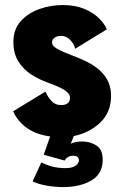

<svg xmlns="http://www.w3.org/2000/svg" viewBox="-20 -532 490 760"><path d="M230.5 208.5Q198.5 208.5 166 203Q133.5 197.5 109 186L143.5 111Q166 122 189 127.8Q212 133.5 239.5 133.5Q265.5 133.5 279 123.8Q292.5 114 292.5 102.5Q292.5 95.5 287.8 90Q283 84.5 268.5 84.5Q247.5 84.5 236 103.5L153 80.5L178.5 8Q122.5 0.5 86 -25.8Q49.5 -52 32 -91.5L160 -169.5Q168.5 -149 183.5 -132.5Q198.5 -116 221.5 -116Q257 -116 257 -145.5Q257 -161.5 236.2 -175Q215.5 -188.5 166.5 -206Q136 -217 105.2 -236.2Q74.5 -255.5 53.8 -287Q33 -318.5 33 -366.5Q33 -415.5 61.8 -447.8Q90.5 -480 135.2 -496Q180 -512 228 -512Q277.5 -512 313 -497.2Q348.5 -482.5 371 -460.5Q393.5 -438.5 403 -416L277.5 -339Q274 -357 258.2 -373.5Q242.5 -390 222.5 -390Q207 -390 196.5 -383.2Q186 -376.5 186 -363.5Q186 -350.5 206 -339Q226 -327.5 262 -314Q286 -305 313.2 -292.8Q340.5 -280.5 364.8 -262Q389 -243.5 404.2 -216.8Q419.5 -190 419.5 -153Q419.5 -86.5 376 -46Q332.5 -5.5 272 6.5L260 37Q277.5 28 306 28Q337 28 361.8 44Q386.5 60 386.5 100Q386.5 156 342 182.2Q297.5 208.5 230.5 208.5Z"/></svg>

Font: Trispace Condensed ExtraBold
Style: Regular
Weight: 800
Width: 3
Designer: Tyler Finck
Foundry: Etcetera Type Company
Version: Version 1.210; ttfautohint (v1.8.3)